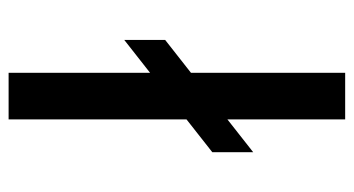

<svg xmlns="http://www.w3.org/2000/svg" viewBox="-208 -614 822 446"><g transform="rotate(90 203.0 -391.0)"><path d="M149.1 -423.6V-781.8H257.3V-508.2L333.6 -568.2V-473.2L257.3 -413.2V0H149.1V-328.6L72.7 -268.6V-363.6Z"/></g></svg>

Font: Spartan MB SemBd
Style: Regular
Weight: 600
Designer: Matt Bailey, Mirko Velimirovic
Foundry: Matt Bailey
Version: Version 1.005